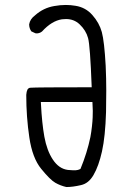

<svg xmlns="http://www.w3.org/2000/svg" viewBox="-20 -774 540 778"><path d="M286.6 -84Q283.2 -84 276.1 -84Q269 -84 255.4 -85.4Q218.8 -89.8 193.8 -127.9Q169.9 -164.1 159.7 -220.2Q149.9 -275.4 146 -352.1L145.5 -360.8H354.5Q356 -336.4 356 -324.7Q356 -313 355.5 -298.1Q355 -283.2 352.5 -261.2Q350.1 -239.3 346.2 -218.3Q333 -154.8 306.2 -89.8L303.7 -88.4Q297.4 -85 286.6 -84ZM409.7 -320.3Q410.6 -358.4 410.6 -407Q410.6 -455.6 408.2 -507.8Q402.8 -606 392.6 -644Q382.3 -681.6 354 -713.4Q326.7 -744.1 286.1 -750.5Q266.6 -753.9 246.6 -753.9Q223.6 -753.9 199.7 -749.5Q156.2 -742.2 122.6 -712.4L122.1 -711.9Q101.6 -696.8 98.1 -675.3Q98.1 -659.7 106.9 -647L123.5 -639.2Q125.5 -638.7 129.4 -638.7Q133.3 -638.7 139.2 -640.4Q145 -642.1 150.4 -646.5Q189.5 -689.5 231 -695.8Q239.7 -696.8 247.6 -696.8Q279.8 -696.8 302.2 -675.8Q328.6 -650.9 336.9 -619.6Q345.2 -590.3 351.6 -420.4H342.8Q125.5 -420.4 103 -418.5Q95.7 -418 91.3 -411.1Q87.4 -403.3 86.4 -389.6Q86.4 -300.3 98.9 -216.8Q111.3 -133.3 147 -89.8Q183.1 -45.4 204.1 -33.4Q225.1 -21.5 249 -16.1Q274.9 -16.1 308.1 -23.9Q339.4 -30.8 358.9 -64.9Q379.9 -100.6 393.3 -160.6Q406.7 -220.7 409.7 -320.3Z"/></svg>

Font: NaikaiFont
Style: Light
Weight: 300
Version: Version 1.89